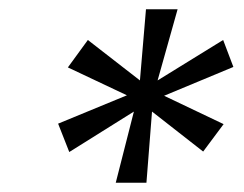

<svg xmlns="http://www.w3.org/2000/svg" viewBox="-20 -753 524 413"><path d="M229 -360 268 -513 129 -426 105 -487 253 -548 126 -608 169 -667 281 -580 294 -733H362L319 -580L460 -667L482 -609L333 -547L461 -486L417 -427L307 -513L295 -360Z"/></svg>

Font: DM Sans 10pt
Style: Italic
Weight: 400
Italic angle: -10°
Version: Version 4.004;gftools[0.9.30]